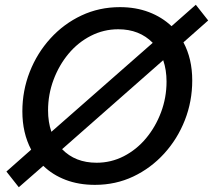

<svg xmlns="http://www.w3.org/2000/svg" viewBox="-20 -761 895 807"><path d="M59 26 7 -40 111 -132Q74 -202 74 -293Q74 -380 105 -459Q136 -538 192 -599.5Q248 -661 322.5 -696Q397 -731 484 -731Q551 -731 606 -710Q661 -689 701 -651L803 -741L855 -675L751 -583Q788 -514 788 -423Q788 -335 757 -256Q726 -177 670 -115.5Q614 -54 540 -19Q466 16 379 16Q311 16 256 -5Q201 -26 162 -64ZM182 -297Q182 -248 196 -207L622 -581Q566 -638 477 -638Q416 -638 362 -610.5Q308 -583 268 -535Q228 -487 205 -425.5Q182 -364 182 -297ZM386 -77Q447 -77 500.5 -104.5Q554 -132 594 -180Q634 -228 657 -289.5Q680 -351 680 -418Q680 -467 666 -508L241 -134Q296 -77 386 -77Z"/></svg>

Font: Wix Madefor Text Medium
Style: Italic
Weight: 500
Italic angle: -12°
Designer: Dalton Maag Ltd
Foundry: Dalton Maag Ltd
Version: Version 3.100